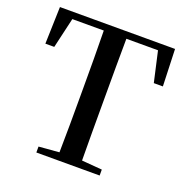

<svg xmlns="http://www.w3.org/2000/svg" viewBox="-131 -855 942 975"><g transform="rotate(20 340.0 -367.5)"><path d="M23 -535H71L109 -699H279C281 -598 281 -496 281 -393V-342C281 -241 281 -140 279 -41L169 -32V0H511V-32L401 -41C400 -141 400 -242 400 -343V-393C400 -496 400 -598 401 -699H572L609 -535H658L651 -735H29Z"/></g></svg>

Font: Noto Serif CJK HK SemiBold
Style: Regular
Weight: 600
Designer: Ryoko NISHIZUKA 西塚涼子 (kana & ideographs); Frank Grießhammer (Latin, Greek & Cyrillic); Wenlong ZHANG 张文龙 (bopomofo); San
Foundry: Adobe
Version: Version 2.001;hotconv 1.1.0;makeotfexe 2.6.0